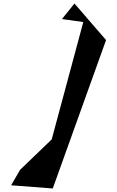

<svg xmlns="http://www.w3.org/2000/svg" viewBox="-20 -832 663 1088"><path d="M94 130 43 218 279 236 581 -605 402 -812 331 -724 452 -707 273 -42Z"/></svg>

Font: Drag You Down
Style: Regular
Weight: 400
Designer: Robert Jablonski
Foundry: Cannot Into Space Fonts
Version: Version 0.97